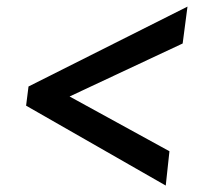

<svg xmlns="http://www.w3.org/2000/svg" viewBox="-20 -618 650 596"><path d="M68.5 -349.5 562 -597.5 547 -483 196 -318.5 506 -148.5 494.5 -42 61 -290Z"/></svg>

Font: Merriweather 24pt ExtraBold
Style: Italic
Weight: 800
Italic angle: -7.8°
Version: Version 2.101